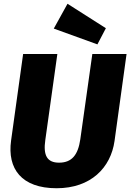

<svg xmlns="http://www.w3.org/2000/svg" viewBox="-20 -982 693 1021"><path d="M339 -962 266 -830 498 -746 543 -832ZM653 -695H471L407 -241C395 -158 362 -117 294 -117C230 -117 209 -156 221 -238L285 -695H103L39 -235C18 -85 94 19 281 19C464 19 569 -91 589 -232Z"/></svg>

Font: Fira Sans ExtraBold
Style: Italic
Weight: 800
Italic angle: -8°
Designer: bBox Type GmbH & Carrois Corporate GbR & Edenspiekermann AG
Foundry: bBox Type GmbH & Carrois Corporate GbR & Edenspiekermann AG
Version: Version 4.301;PS 004.301;hotconv 1.0.88;makeotf.lib2.5.64775